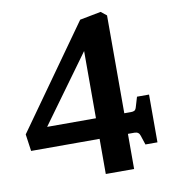

<svg xmlns="http://www.w3.org/2000/svg" viewBox="-82 -646 797 883"><g transform="rotate(-10 316.0 -205.0)"><path d="M340.8 164.1V0H21L9.8 -79.1L348.1 -555.2L446.8 -574.2L473.1 -553.2V-96.2H504.9Q514.6 -96.2 520.5 -99.4Q526.4 -102.5 529.8 -113.8L543.9 -161.1H600.1V62H543.9L529.8 19Q524.4 0 503.9 0H473.1V164.1ZM112.8 -96.2H340.8V-410.2Z"/></g></svg>

Font: Literata Book
Style: Bold
Weight: 700
Designer: Latin by Veronika Burian and Jose Scaglione. Greek by Irene Vlachou. Cyrillic by Vera Evstafieva
Foundry: TypeTogether
Version: Version 2.003;PS 002.003;hotconv 1.0.88;makeotf.lib2.5.64775